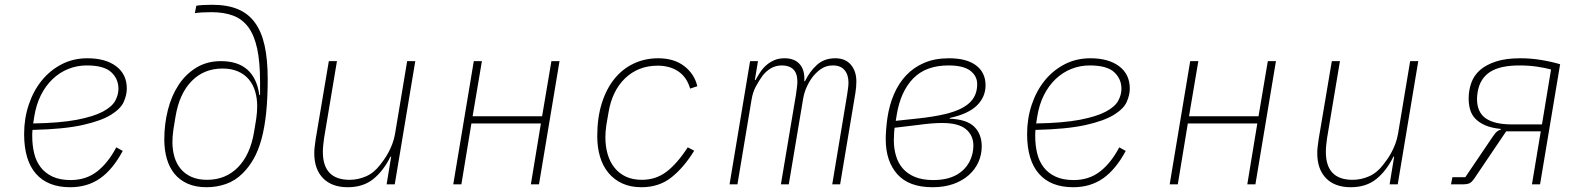

<svg xmlns="http://www.w3.org/2000/svg" viewBox="-20 -772 6640 804"><path d="M274 12Q180 12 130.5 -44.5Q81 -101 81 -211Q81 -276 100.5 -334Q120 -392 155 -435Q190 -478 238.5 -503Q287 -528 346 -528Q422 -528 466.5 -494.5Q511 -461 511 -401Q511 -375 498.5 -346Q486 -317 445 -291.5Q404 -266 326 -248.5Q248 -231 116 -228Q115 -220 115 -212Q115 -204 115 -202Q115 -164 123 -130.5Q131 -97 150 -72Q169 -47 200 -32.5Q231 -18 276 -18Q340 -18 386 -53.5Q432 -89 467 -155L494 -140Q452 -62 399 -25Q346 12 274 12ZM343 -498Q303 -498 266.5 -483.5Q230 -469 200.5 -441Q171 -413 151 -373Q131 -333 123 -281L119 -255Q232 -257 302 -270.5Q372 -284 410.5 -304.5Q449 -325 462.5 -350Q476 -375 476 -400Q476 -442 445.5 -470Q415 -498 343 -498Z M845 12Q799 12 765.5 -3Q732 -18 710.5 -44.5Q689 -71 678.5 -107.5Q668 -144 668 -188Q668 -252 683 -311.5Q698 -371 728 -416.5Q758 -462 802.5 -489Q847 -516 905 -516Q1046 -516 1066 -374H1069V-430Q1069 -512 1057 -568Q1045 -624 1020 -658Q995 -692 956.5 -706.5Q918 -721 865 -721Q844 -721 827 -720Q810 -719 796 -717L802 -748Q813 -750 830.5 -751Q848 -752 868 -752Q931 -752 975 -734Q1019 -716 1047 -678Q1075 -640 1088 -581.5Q1101 -523 1101 -442Q1101 -361 1094.5 -299Q1088 -237 1075 -189.5Q1062 -142 1042.5 -107.5Q1023 -73 997 -47Q965 -15 926 -1.5Q887 12 845 12ZM847 -19Q925 -19 976.5 -71.5Q1028 -124 1044 -220L1053 -275Q1055 -288 1056 -302.5Q1057 -317 1057 -327Q1057 -360 1048.5 -389Q1040 -418 1022 -439.5Q1004 -461 976.5 -473Q949 -485 912 -485Q834 -485 782.5 -432.5Q731 -380 715 -284L706 -229Q704 -216 703 -201.5Q702 -187 702 -177Q702 -144 710.5 -115Q719 -86 737 -64.5Q755 -43 782.5 -31Q810 -19 847 -19Z M1618 -116H1615Q1586 -57 1543.5 -22.5Q1501 12 1436 12Q1370 12 1333 -25.5Q1296 -63 1296 -131Q1296 -145 1298 -160Q1300 -175 1302 -190L1357 -516H1391L1337 -193Q1335 -179 1333.5 -164Q1332 -149 1332 -136Q1332 -19 1444 -19Q1479 -19 1512.5 -33.5Q1546 -48 1572 -82Q1579 -91 1588 -103.5Q1597 -116 1606 -132.5Q1615 -149 1622.5 -168.5Q1630 -188 1634 -210L1685 -516H1719L1633 0H1599Z M1964 -516H1998L1959 -285H2250L2289 -516H2323L2237 0H2203L2245 -255H1954L1912 0H1878Z M2666 12Q2620 12 2585.5 -4Q2551 -20 2527.5 -48.5Q2504 -77 2492.5 -116Q2481 -155 2481 -202Q2481 -279 2500 -339.5Q2519 -400 2553 -442Q2587 -484 2634 -506Q2681 -528 2736 -528Q2803 -528 2845.5 -495Q2888 -462 2900 -411L2870 -401Q2856 -449 2820.5 -473Q2785 -497 2734 -497Q2653 -497 2598 -444.5Q2543 -392 2528 -300L2519 -248Q2517 -232 2516 -221.5Q2515 -211 2515 -197Q2515 -159 2524.5 -126.5Q2534 -94 2553 -70Q2572 -46 2600.5 -32.5Q2629 -19 2668 -19Q2726 -19 2770.5 -52.5Q2815 -86 2860 -155L2887 -141Q2844 -71 2792 -29.5Q2740 12 2666 12Z M3035 0 3121 -516H3154L3141 -437H3144Q3153 -454 3164 -470.5Q3175 -487 3189.5 -499.5Q3204 -512 3222.5 -520Q3241 -528 3265 -528Q3308 -528 3329.5 -502.5Q3351 -477 3348 -432H3351Q3370 -472 3400.5 -500Q3431 -528 3478 -528Q3520 -528 3543 -501Q3566 -474 3566 -431Q3566 -420 3565 -407.5Q3564 -395 3562 -383L3498 0H3465L3527 -373Q3529 -387 3531 -401Q3533 -415 3533 -426Q3533 -459 3516.5 -478.5Q3500 -498 3468 -498Q3444 -498 3425 -487.5Q3406 -477 3387 -455Q3372 -437 3360 -412Q3348 -387 3343 -358L3283 0H3250L3313 -375Q3315 -391 3317 -405Q3319 -419 3319 -430Q3319 -465 3302 -481.5Q3285 -498 3255 -498Q3229 -498 3209 -486.5Q3189 -475 3174 -456Q3160 -437 3146 -411.5Q3132 -386 3127 -354L3068 0Z M3885 12Q3786 12 3737.5 -42.5Q3689 -97 3689 -189Q3689 -209 3691 -233Q3693 -257 3696 -278Q3704 -332 3723.5 -377.5Q3743 -423 3774.5 -456.5Q3806 -490 3850.5 -509Q3895 -528 3954 -528Q4028 -528 4067.5 -498Q4107 -468 4107 -415Q4107 -366 4071 -330.5Q4035 -295 3957 -278V-275Q4029 -272 4060 -241Q4091 -210 4091 -159Q4091 -124 4077 -93Q4063 -62 4036.5 -38.5Q4010 -15 3972 -1.5Q3934 12 3885 12ZM3888 -18Q3958 -18 4000 -49Q4042 -80 4053 -133Q4056 -148 4056 -162Q4056 -205 4025 -231Q3994 -257 3925 -257Q3905 -257 3880 -255Q3855 -253 3818 -248L3726 -237Q3725 -231 3724 -214.5Q3723 -198 3723 -184Q3723 -150 3732 -119.5Q3741 -89 3760.5 -66.5Q3780 -44 3811.5 -31Q3843 -18 3888 -18ZM3825 -276Q3889 -283 3934 -293.5Q3979 -304 4007.5 -319Q4036 -334 4051 -353.5Q4066 -373 4070 -397Q4071 -402 4071.5 -407.5Q4072 -413 4072 -419Q4072 -454 4043 -476Q4014 -498 3952 -498Q3857 -498 3804 -443.5Q3751 -389 3735 -291L3731 -266Z M4474 12Q4380 12 4330.5 -44.5Q4281 -101 4281 -211Q4281 -276 4300.5 -334Q4320 -392 4355 -435Q4390 -478 4438.5 -503Q4487 -528 4546 -528Q4622 -528 4666.5 -494.5Q4711 -461 4711 -401Q4711 -375 4698.5 -346Q4686 -317 4645 -291.5Q4604 -266 4526 -248.5Q4448 -231 4316 -228Q4315 -220 4315 -212Q4315 -204 4315 -202Q4315 -164 4323 -130.5Q4331 -97 4350 -72Q4369 -47 4400 -32.5Q4431 -18 4476 -18Q4540 -18 4586 -53.5Q4632 -89 4667 -155L4694 -140Q4652 -62 4599 -25Q4546 12 4474 12ZM4543 -498Q4503 -498 4466.5 -483.5Q4430 -469 4400.5 -441Q4371 -413 4351 -373Q4331 -333 4323 -281L4319 -255Q4432 -257 4502 -270.5Q4572 -284 4610.5 -304.5Q4649 -325 4662.5 -350Q4676 -375 4676 -400Q4676 -442 4645.5 -470Q4615 -498 4543 -498Z M4964 -516H4998L4959 -285H5250L5289 -516H5323L5237 0H5203L5245 -255H4954L4912 0H4878Z M5818 -116H5815Q5786 -57 5743.5 -22.5Q5701 12 5636 12Q5570 12 5533 -25.5Q5496 -63 5496 -131Q5496 -145 5498 -160Q5500 -175 5502 -190L5557 -516H5591L5537 -193Q5535 -179 5533.5 -164Q5532 -149 5532 -136Q5532 -19 5644 -19Q5679 -19 5712.5 -33.5Q5746 -48 5772 -82Q5779 -91 5788 -103.5Q5797 -116 5806 -132.5Q5815 -149 5822.5 -168.5Q5830 -188 5834 -210L5885 -516H5919L5833 0H5799Z M6062 -30H6116L6229 -197Q6241 -215 6248.5 -221Q6256 -227 6264 -229L6265 -232Q6225 -236 6199 -247.5Q6173 -259 6157.5 -275.5Q6142 -292 6136 -313.5Q6130 -335 6130 -360Q6130 -394 6141 -425Q6152 -456 6177.5 -478.5Q6203 -501 6244.5 -514.5Q6286 -528 6346 -528Q6390 -528 6433 -521Q6476 -514 6513 -503L6429 0H6395L6432 -222H6287L6154 -25Q6143 -9 6133 -4.5Q6123 0 6106 0H6056ZM6437 -251 6475 -481Q6450 -488 6415.5 -493Q6381 -498 6343 -498Q6262 -498 6220 -471Q6178 -444 6168 -389Q6165 -371 6165 -358Q6165 -302 6201.5 -276.5Q6238 -251 6312 -251Z"/></svg>

Font: IBM Plex Mono ExtraLight
Style: Italic
Weight: 200
Italic angle: -9°
Monospace: yes
Designer: Mike Abbink, Paul van der Laan, Pieter van Rosmalen
Foundry: Bold Monday
Version: Version 2.3